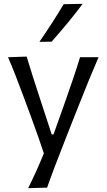

<svg xmlns="http://www.w3.org/2000/svg" viewBox="-20 -798 562 1013"><path d="M315.9 -775.9 416 -777.8Q354 -693.4 252.4 -578.1L188 -577.1Q262.2 -685.5 315.9 -775.9ZM402.3 -496.1H500Q455.6 -394.5 390.6 -229.5L335.4 -89.8Q261.7 96.7 228.5 191.9L128.4 194.8Q169.4 113.8 211.4 11.2Q187.5 -62.5 141.6 -187.5L108.4 -277.3Q56.2 -418.5 22.5 -496.1L120.6 -499.5Q147.5 -408.7 200.7 -248L252.9 -88.4H262.2L319.3 -248.5Q373 -399.4 402.3 -496.1Z"/></svg>

Font: Commissioner Flair
Style: Regular
Weight: 400
Designer: Kostas Bartsokas
Foundry: Kostas Bartsokas
Version: Version 1.000